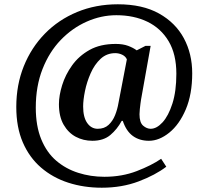

<svg xmlns="http://www.w3.org/2000/svg" viewBox="-20 -734 961 896"><path d="M455 142Q371 142 298.5 118.5Q226 95 171.5 48Q117 1 86.5 -69.5Q56 -140 56 -235Q56 -338 91 -425Q126 -512 189.5 -577Q253 -642 340 -678Q427 -714 530 -714Q645 -714 722 -671Q799 -628 838 -555.5Q877 -483 877 -392Q877 -294 847 -223.5Q817 -153 770 -115Q723 -77 675 -77Q631 -77 600 -99.5Q569 -122 553 -170H548Q527 -131 495 -104Q463 -77 411 -77Q369 -77 334 -95.5Q299 -114 277 -152Q255 -190 255 -248Q255 -288 270 -336.5Q285 -385 316.5 -429Q348 -473 398 -501Q448 -529 520 -529Q554 -529 578 -520Q602 -511 618 -499L659 -520H683L638 -268Q637 -263 635.5 -250.5Q634 -238 632.5 -224.5Q631 -211 631 -201Q631 -162 648 -147.5Q665 -133 683 -133Q711 -133 738.5 -163Q766 -193 784.5 -250.5Q803 -308 803 -390Q803 -481 767 -541.5Q731 -602 668 -632.5Q605 -663 523 -663Q452 -663 384.5 -633Q317 -603 263.5 -547.5Q210 -492 178.5 -412Q147 -332 147 -232Q147 -146 172.5 -84Q198 -22 242.5 16Q287 54 345 72.5Q403 91 467 91Q549 91 618 64.5Q687 38 732 7L756 44Q705 83 627 112.5Q549 142 455 142ZM436 -133Q467 -133 486.5 -151Q506 -169 517 -196.5Q528 -224 533 -254L572 -457Q566 -471 550.5 -478.5Q535 -486 518 -486Q478 -486 449.5 -459.5Q421 -433 403 -392Q385 -351 376.5 -309Q368 -267 368 -237Q368 -187 387 -160Q406 -133 436 -133Z"/></svg>

Font: Noto Serif Khojki SemiBold
Style: Regular
Weight: 600
Version: Version 2.003